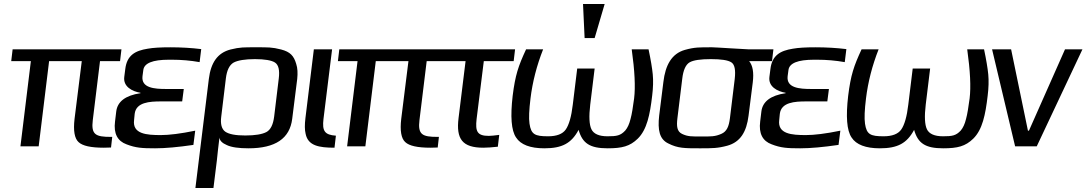

<svg xmlns="http://www.w3.org/2000/svg" viewBox="-20 -730 5421 958"><path d="M443 -131 479 -425H579L586 -484H43L36 -425H134L82 0H173L225 -425H388L352 -137C345 -78 352 -39 372 -21C392 -2 434 7 498 7C504 7 527 6 534 6L540 -47H533C457 -47 434 -58 443 -131Z M649 -131 652 -162C659 -220 726 -224 784 -224H889L897 -286H809C750 -286 684 -291 691 -350L695 -380C699 -415 742 -432 822 -432H838C885 -432 931 -428 976 -420L984 -485C935 -491 883 -494 830 -494C782 -494 745 -492 717 -487C654 -477 613 -454 605 -385L600 -346C594 -298 639 -274 681 -267V-265C606 -254 566 -223 560 -174L554 -124C546 -63 567 -26 611 -10C657 8 689 10 754 10C806 10 869 4 945 -7L954 -78C881 -63 824 -56 782 -56C712 -56 640 -61 649 -131Z M1075 -44C1076 -29 1088 -16 1112 -6C1135 5 1172 10 1220 10C1354 10 1426 -39 1438 -137L1463 -336C1466 -365 1465 -390 1458 -411C1446 -452 1428 -471 1383 -483C1337 -495 1316 -494 1257 -494C1198 -494 1178 -495 1130 -483C1065 -466 1032 -417 1022 -336L955 208H1045L1062 71C1064 50 1072 -23 1075 -44ZM1348 -149C1343 -108 1330 -82 1309 -71C1288 -60 1253 -54 1204 -54C1156 -54 1123 -60 1104 -73C1086 -86 1079 -111 1084 -149L1107 -339C1112 -380 1125 -406 1146 -418C1167 -429 1203 -435 1252 -435C1301 -435 1335 -429 1352 -418C1370 -406 1376 -380 1371 -339Z M1594 -136 1637 -484H1546L1504 -141C1500 -108 1500 -82 1505 -62C1517 -3 1571 7 1649 7L1656 -53C1600 -57 1587 -76 1594 -136Z M2073 -131 2109 -425H2209L2216 -484H1673L1666 -425H1764L1712 0H1803L1855 -425H2018L1982 -137C1975 -78 1982 -39 2002 -21C2022 -2 2064 7 2128 7C2134 7 2157 6 2164 6L2170 -47H2163C2087 -47 2064 -58 2073 -131Z M2358 -136 2394 -425H2543L2550 -484H2178L2171 -425H2303L2268 -141C2255 -36 2287 7 2392 7C2412 7 2436 5 2464 2L2471 -57C2448 -54 2430 -52 2419 -52C2361 -52 2351 -74 2358 -136Z M2538 -252C2526 -149 2531 -79 2555 -44C2578 -8 2626 10 2696 10C2785 10 2831 -15 2867 -82C2886 -15 2923 10 3012 10C3084 10 3123 0 3162 -38C3208 -83 3223 -158 3234 -252C3239 -292 3240 -328 3237 -359C3234 -390 3227 -432 3216 -484H3132C3147 -377 3151 -296 3144 -239C3138 -195 3133 -161 3126 -136C3120 -111 3111 -92 3100 -79C3076 -53 3057 -50 3011 -50C2969 -50 2942 -62 2931 -85C2920 -108 2918 -149 2925 -208L2947 -388H2860L2838 -208C2831 -148 2819 -107 2803 -84C2787 -61 2757 -50 2715 -50C2649 -50 2630 -59 2622 -113C2618 -140 2620 -182 2627 -239C2637 -321 2658 -403 2690 -484H2605C2566 -400 2551 -356 2538 -252ZM2947 -540 2997 -710H2889L2897 -540Z M3534 -494C3471 -494 3447 -495 3397 -481C3331 -462 3300 -405 3290 -321L3269 -153C3261 -82 3270 -35 3315 -14C3362 10 3396 10 3472 10C3534 10 3561 10 3609 -3C3674 -21 3705 -72 3715 -153L3736 -319C3742 -368 3736 -403 3718 -425H3832L3839 -484H3712C3695 -484 3552 -494 3534 -494ZM3622 -140C3617 -100 3607 -74 3579 -62C3547 -48 3527 -49 3480 -49C3432 -49 3412 -48 3383 -62C3358 -74 3355 -100 3360 -140L3384 -336C3389 -381 3402 -408 3421 -419C3440 -430 3476 -435 3527 -435C3578 -435 3612 -430 3629 -419C3646 -408 3651 -381 3646 -336Z M3868 -131 3871 -162C3878 -220 3945 -224 4003 -224H4108L4116 -286H4028C3969 -286 3903 -291 3910 -350L3914 -380C3918 -415 3961 -432 4041 -432H4057C4104 -432 4150 -428 4195 -420L4203 -485C4154 -491 4102 -494 4049 -494C4001 -494 3964 -492 3936 -487C3873 -477 3832 -454 3824 -385L3819 -346C3813 -298 3858 -274 3900 -267V-265C3825 -254 3785 -223 3779 -174L3773 -124C3765 -63 3786 -26 3830 -10C3876 8 3908 10 3973 10C4025 10 4088 4 4164 -7L4173 -78C4100 -63 4043 -56 4001 -56C3931 -56 3859 -61 3868 -131Z M4212 -252C4200 -149 4205 -79 4229 -44C4252 -8 4300 10 4370 10C4459 10 4505 -15 4541 -82C4560 -15 4597 10 4686 10C4758 10 4797 0 4836 -38C4882 -83 4897 -158 4908 -252C4913 -292 4914 -328 4911 -359C4908 -390 4901 -432 4890 -484H4806C4821 -377 4825 -296 4818 -239C4812 -195 4807 -161 4800 -136C4794 -111 4785 -92 4774 -79C4750 -53 4731 -50 4685 -50C4643 -50 4616 -62 4605 -85C4594 -108 4592 -149 4599 -208L4621 -388H4534L4512 -208C4505 -148 4493 -107 4477 -84C4461 -61 4431 -50 4389 -50C4323 -50 4304 -59 4296 -113C4292 -140 4294 -182 4301 -239C4311 -321 4332 -403 4364 -484H4279C4240 -400 4225 -356 4212 -252Z M5381 -484H5294L5114 -78H5109L5025 -484H4930L5045 0H5153Z"/></svg>

Font: Gamestation Display
Style: Italic
Weight: 400
Designer: Jonas Hecksher
Foundry: Jonas Hecksher, Playtypeª, e-types AS
Version: Version 1.003